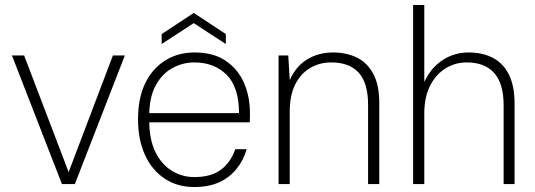

<svg xmlns="http://www.w3.org/2000/svg" viewBox="-20 -740 2153 772"><path d="M229 0 28 -517H77L256 -48L434 -517H482L281 0Z M761 12Q692 12 641 -22.5Q590 -57 562.5 -118Q535 -179 535 -260Q535 -346 564 -405.5Q593 -465 644.5 -497Q696 -529 762 -529Q838 -529 887 -496Q936 -463 960.5 -408Q985 -353 985 -284Q985 -275 985 -267Q985 -259 984 -248H566V-285H941Q941 -390 891 -439.5Q841 -489 761 -489Q715 -489 673.5 -466.5Q632 -444 606 -396.5Q580 -349 580 -273V-256Q580 -179 605 -128.5Q630 -78 671.5 -53Q713 -28 761 -28Q828 -28 867.5 -57Q907 -86 926 -140H972Q959 -96 931.5 -61.5Q904 -27 862 -7.5Q820 12 761 12ZM630 -563V-603L759 -688L888 -603V-563L759 -647Z M1100 0V-517H1139L1145 -418Q1170 -474 1215.5 -501.5Q1261 -529 1319 -529Q1374 -529 1416 -508Q1458 -487 1481.5 -442Q1505 -397 1505 -326V0H1460V-319Q1460 -406 1422.5 -447.5Q1385 -489 1312 -489Q1264 -489 1226 -466Q1188 -443 1166.5 -399.5Q1145 -356 1145 -291V0Z M1641 0V-720H1686V-410Q1712 -467 1759 -498Q1806 -529 1864 -529Q1922 -529 1963.5 -506.5Q2005 -484 2027 -438.5Q2049 -393 2049 -324V0H2005V-317Q2005 -404 1967 -446.5Q1929 -489 1857 -489Q1808 -489 1769 -463.5Q1730 -438 1708 -392.5Q1686 -347 1686 -284V0Z"/></svg>

Font: DM Sans 11pt ExtraLight
Style: Regular
Weight: 250
Version: Version 4.004;gftools[0.9.30]